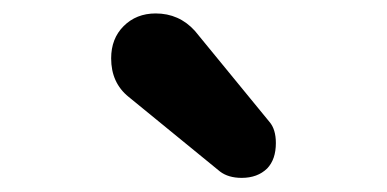

<svg xmlns="http://www.w3.org/2000/svg" viewBox="-20 -734 565 280"><path d="M373 -556.2Q382.3 -545.4 382.3 -525.4Q382.3 -501.5 369.6 -488.3Q355.5 -474.6 332.5 -474.6Q313 -474.6 300.8 -483.9L167.5 -592.8Q142.1 -613.3 142.1 -648.9Q142.1 -677.7 160.2 -695.8Q178.7 -714.4 207 -714.4Q241.2 -714.4 264.2 -689Z"/></svg>

Font: Anka/Coder Condensed
Style: Bold
Weight: 700
Width: 4
Monospace: yes
Version: Version 001.100